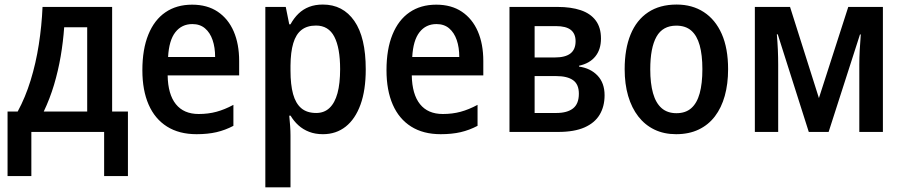

<svg xmlns="http://www.w3.org/2000/svg" viewBox="-20 -571 3912 831"><path d="M465.3 -541V-88.4H533.7V190.9H430.7V0H115.7V190.9H12.7V-88.4H56.6Q89.8 -149.4 112.5 -223.1Q135.3 -296.9 147.9 -377.9Q160.6 -459 164.1 -541ZM357.4 -453.1H257.8Q253.4 -390.6 242.7 -327.6Q231.9 -264.6 213.9 -204.1Q195.8 -143.6 169.4 -88.4H357.4Z M811.5 -550.8Q877 -550.8 922.4 -520.3Q967.8 -489.7 991.5 -435.1Q1015.1 -380.4 1015.1 -307.1V-244.6H705.6Q707 -162.6 741.2 -120.1Q775.4 -77.6 839.8 -77.6Q881.3 -77.6 916.7 -87.2Q952.1 -96.7 990.2 -117.2V-26.4Q955.1 -7.8 917.2 1Q879.4 9.8 830.6 9.8Q755.4 9.8 702.9 -23.2Q650.4 -56.2 623.3 -118.2Q596.2 -180.2 596.2 -267.1Q596.2 -357.9 622.1 -421.4Q647.9 -484.9 696 -517.8Q744.1 -550.8 811.5 -550.8ZM812.5 -466.8Q766.6 -466.8 739 -431.6Q711.4 -396.5 707.5 -324.2H911.1Q911.1 -365.7 900.1 -397.7Q889.2 -429.7 867.4 -448.2Q845.7 -466.8 812.5 -466.8Z M1377.4 -551.3Q1464.4 -551.3 1513.7 -480.2Q1563 -409.2 1563 -271Q1563 -180.7 1540.3 -118.2Q1517.6 -55.7 1476.1 -22.9Q1434.6 9.8 1377.9 9.8Q1344.2 9.8 1317.9 -0.5Q1291.5 -10.7 1271.5 -28.8Q1251.5 -46.9 1237.8 -70.3H1231.9Q1234.4 -47.9 1235.8 -25.6Q1237.3 -3.4 1237.3 14.2V239.7H1128.4V-541H1216.8L1231.9 -465.8H1237.3Q1252.4 -493.2 1272.2 -512.2Q1292 -531.2 1318.1 -541.3Q1344.2 -551.3 1377.4 -551.3ZM1347.7 -460.4Q1309.1 -460.4 1284.9 -441.4Q1260.7 -422.4 1249.3 -384Q1237.8 -345.7 1237.3 -287.1V-265.6Q1237.3 -204.6 1248.5 -163.8Q1259.8 -123 1284.2 -102.5Q1308.6 -82 1348.6 -82Q1383.3 -82 1406.2 -103.8Q1429.2 -125.5 1440.7 -167.7Q1452.1 -210 1452.1 -271.5Q1452.1 -363.8 1427 -412.1Q1401.9 -460.4 1347.7 -460.4Z M1868.2 -550.8Q1933.6 -550.8 1979 -520.3Q2024.4 -489.7 2048.1 -435.1Q2071.8 -380.4 2071.8 -307.1V-244.6H1762.2Q1763.7 -162.6 1797.9 -120.1Q1832 -77.6 1896.5 -77.6Q1938 -77.6 1973.4 -87.2Q2008.8 -96.7 2046.9 -117.2V-26.4Q2011.7 -7.8 1973.9 1Q1936 9.8 1887.2 9.8Q1812 9.8 1759.5 -23.2Q1707 -56.2 1679.9 -118.2Q1652.8 -180.2 1652.8 -267.1Q1652.8 -357.9 1678.7 -421.4Q1704.6 -484.9 1752.7 -517.8Q1800.8 -550.8 1868.2 -550.8ZM1869.1 -466.8Q1823.2 -466.8 1795.7 -431.6Q1768.1 -396.5 1764.2 -324.2H1967.8Q1967.8 -365.7 1956.8 -397.7Q1945.8 -429.7 1924.1 -448.2Q1902.3 -466.8 1869.1 -466.8Z M2581.1 -404.3Q2581.1 -356.9 2556.6 -326.7Q2532.2 -296.4 2486.3 -286.6V-282.7Q2535.6 -275.9 2566.2 -243.9Q2596.7 -211.9 2596.7 -158.7Q2596.7 -110.4 2575.4 -74.7Q2554.2 -39.1 2509.8 -19.5Q2465.3 0 2396.5 0H2185.1V-541H2393.6Q2451.2 -541 2493.4 -526.9Q2535.6 -512.7 2558.3 -482.4Q2581.1 -452.1 2581.1 -404.3ZM2485.4 -165.5Q2485.4 -206.1 2460.4 -223.9Q2435.5 -241.7 2387.2 -241.7H2293.9V-82H2387.7Q2435.1 -82 2460.2 -101.8Q2485.4 -121.6 2485.4 -165.5ZM2471.2 -392.6Q2471.2 -425.3 2450.4 -441.7Q2429.7 -458 2386.2 -458H2293.9V-322.3H2381.3Q2426.8 -322.3 2449 -339.6Q2471.2 -356.9 2471.2 -392.6Z M3131.3 -271.5Q3131.3 -208 3116.9 -156.2Q3102.5 -104.5 3074.2 -67.4Q3045.9 -30.3 3003.9 -10.3Q2961.9 9.8 2906.2 9.8Q2854 9.8 2812.7 -10Q2771.5 -29.8 2742.7 -66.9Q2713.9 -104 2698.7 -155.8Q2683.6 -207.5 2683.6 -271.5Q2683.6 -358.9 2709.2 -421.6Q2734.9 -484.4 2785.2 -517.8Q2835.4 -551.3 2908.7 -551.3Q2976.1 -551.3 3026.1 -518.8Q3076.2 -486.3 3103.8 -424.1Q3131.3 -361.8 3131.3 -271.5ZM2794.4 -271Q2794.4 -210 2806.4 -167.5Q2818.4 -125 2843.5 -103Q2868.7 -81.1 2907.7 -81.1Q2947.3 -81.1 2971.9 -102.8Q2996.6 -124.5 3008.3 -167Q3020 -209.5 3020 -271.5Q3020 -333 3008.3 -375Q2996.6 -417 2971.9 -438.5Q2947.3 -460 2907.2 -460Q2848.1 -460 2821.3 -412.1Q2794.4 -364.3 2794.4 -271Z M3801.3 -541V0H3699.2V-291Q3699.2 -319.8 3700.9 -353.3Q3702.6 -386.7 3705.6 -421.9H3702.1L3566.4 0H3480.5L3346.2 -422.4H3342.3Q3345.2 -388.7 3346.7 -355Q3348.1 -321.3 3348.1 -290V0H3247.1V-541H3399.4L3524.4 -146.5L3651.4 -541Z"/></svg>

Font: Open Sans SemiCondensed SemiBold
Style: Regular
Weight: 600
Width: 4
Designer: Monotype Design Team
Foundry: Monotype Imaging Inc.
Version: Version 3.000